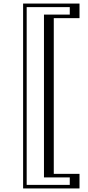

<svg xmlns="http://www.w3.org/2000/svg" viewBox="-20 -831 494 1079"><path d="M372.1 -749V-791H129.9V208H372.1V166H227.1V-749ZM426.8 -811V-729H282.2V146H426.8V228H109.9V-811Z"/></svg>

Font: Jacques Francois Shadow
Style: Regular
Weight: 400
Designer: Alexei Vanyashin, Nikita Kanarev (i@xarsok.ru)
Foundry: Cyreal (www.cyreal.org)
Version: Version 1.003